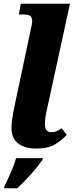

<svg xmlns="http://www.w3.org/2000/svg" viewBox="-20 -780 414 1021"><path d="M174 10Q110 10 75.5 -18Q41 -46 41 -98Q41 -118 44.5 -145Q48 -172 57 -215L143 -620Q146 -633 148.5 -646.5Q151 -660 151 -667Q151 -686 142 -694.5Q133 -703 104 -703H80L91 -760H352L232 -209Q225 -178 222 -158.5Q219 -139 219 -119Q219 -77 254 -77Q268 -77 280 -82Q292 -87 308 -98L335 -63Q310 -35 273 -12.5Q236 10 174 10ZM5 208Q22 173 38.5 135Q55 97 66 61H208L205 71Q184 102 147 144Q110 186 72 221H1Z"/></svg>

Font: Noto Serif ExtraBold
Style: Italic
Weight: 800
Italic angle: -12°
Designer: Monotype Design Team
Foundry: Monotype Imaging Inc.
Version: Version 2.013